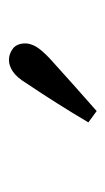

<svg xmlns="http://www.w3.org/2000/svg" viewBox="79 -878 241 440"><g transform="rotate(-90 200.0 -657.5)"><path d="M140 -576Q182 -647 229 -717Q243 -740 256.5 -749Q270 -758 283 -758Q297 -758 309 -749Q321 -740 321 -720Q321 -710 314.5 -697.5Q308 -685 287 -665Q256 -637 226.5 -610.5Q197 -584 166 -557Z"/></g></svg>

Font: Source Serif Pro
Style: Regular
Weight: 400
Designer: Frank Grießhammer
Foundry: Adobe Systems Incorporated
Version: Version 3.001;hotconv 1.0.111;makeotfexe 2.5.65597